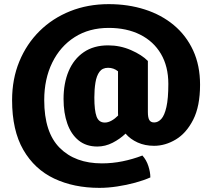

<svg xmlns="http://www.w3.org/2000/svg" viewBox="-20 -706 1020 929"><path d="M695.5 -164Q695.5 -137 702.5 -125.2Q709.5 -113.5 726 -113.5Q745 -113.5 760.5 -130.5Q776 -147.5 785.2 -188.2Q794.5 -229 794.5 -300Q794.5 -384.5 758.8 -445.2Q723 -506 658 -538.5Q593 -571 506 -571Q411.5 -571 341.5 -526.5Q271.5 -482 232.8 -403Q194 -324 194 -221.5Q194 -65.5 269 9.5Q344 84.5 473 84.5Q523.5 84.5 572.8 74.5Q622 64.5 669 46.5Q688.5 68 698 97.8Q707.5 127.5 707.5 152.5Q676 166.5 634 178Q592 189.5 547 196.2Q502 203 461 203Q337.5 203 242.2 158Q147 113 92.8 19Q38.5 -75 38.5 -221.5Q38.5 -323.5 73.5 -408.5Q108.5 -493.5 171.5 -555.8Q234.5 -618 319.8 -652Q405 -686 506 -686Q600 -686 680.5 -660.2Q761 -634.5 821 -584.5Q881 -534.5 914.5 -462Q948 -389.5 948 -296Q948 -192 914.8 -126.8Q881.5 -61.5 830.5 -31Q779.5 -0.5 725.5 -0.5Q681.5 -0.5 646 -16.5Q610.5 -32.5 587.5 -59.5Q560.5 -33.5 524.8 -15.2Q489 3 451 3Q397 3 360.5 -26.5Q324 -56 305.8 -107.8Q287.5 -159.5 287.5 -227Q287.5 -303.5 312.2 -362Q337 -420.5 385.2 -453.5Q433.5 -486.5 503 -486.5Q561.5 -486.5 614 -463.5Q666.5 -440.5 695.5 -411ZM436.5 -234.5Q436.5 -171.5 447.2 -142.2Q458 -113 487 -113Q503 -113 520 -122.5Q537 -132 551.5 -147Q551 -153 551 -159.5V-361Q530 -378 503 -378Q475.5 -378 461.2 -358.5Q447 -339 441.8 -306.2Q436.5 -273.5 436.5 -234.5Z"/></svg>

Font: Signika SC
Style: Bold
Weight: 700
Designer: Anna Giedryś
Foundry: Anna Giedryś
Version: Version 2.000; ttfautohint (v1.8.3) -l 8 -r 50 -G 200 -x 9 -